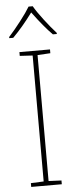

<svg xmlns="http://www.w3.org/2000/svg" viewBox="-62 -981 408 1013"><g transform="rotate(-5 141.5 -474.5)"><path d="M61 0V-20L129 -23V-690L61 -694V-714H223V-694L155 -690V-23L223 -20V0ZM266 -798V-792H245Q200 -837 141 -917Q88 -845 35 -792H14V-798Q44 -831 78.5 -875.5Q113 -920 130 -949H152Q169 -919 203 -874.5Q237 -830 266 -798Z"/></g></svg>

Font: Noto Sans UI Thin
Style: Regular
Weight: 250
Designer: Monotype Design Team
Foundry: Monotype Imaging Inc.
Version: Version 1.001